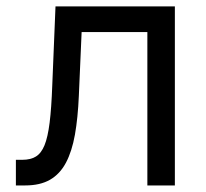

<svg xmlns="http://www.w3.org/2000/svg" viewBox="-20 -565 629 585"><path d="M28.4 0V-78.1H48.3Q72.8 -78.1 89.1 -87.9Q105.5 -97.7 115.6 -122.3Q125.7 -147 131.2 -191.2Q136.7 -235.4 139.2 -304L149.1 -545.5H512.8V0H429V-467.3H228.7L220.2 -272.7Q217.3 -205.6 208.3 -154.7Q199.2 -103.7 180.9 -69.2Q162.6 -34.8 132.5 -17.4Q102.3 0 56.8 0Z"/></svg>

Font: InterMG
Style: Regular
Weight: 400
Designer: Rasmus Andersson
Foundry: rsms
Version: Version 3.019;December 26, 2023;FontCreator 15.0.0.2955 64-b